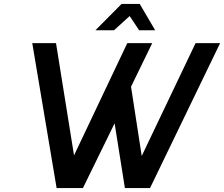

<svg xmlns="http://www.w3.org/2000/svg" viewBox="-20 -950 1132 970"><path d="M143 -732H263L354 -165L623 -732H749L642 -512L696 -162L968 -732H1092L738 0H611L559 -327L399 0H266ZM462 -797 594 -930H686L764 -797H683L635 -869L556 -797Z"/></svg>

Font: Exo
Style: Demi Bold Italic
Weight: 600
Designer: Natanael Gama
Version: Version 1